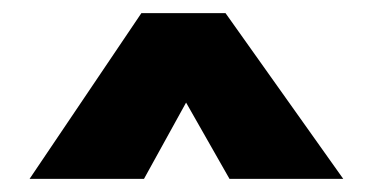

<svg xmlns="http://www.w3.org/2000/svg" viewBox="-20 -644 567 292"><path d="M25 -372 195 -624H323L502 -372H329L263 -488L199 -372Z"/></svg>

Font: Kanit
Style: Bold
Weight: 700
Designer: Katatrad Team
Foundry: CadsonDemak
Version: Version 2.000; ttfautohint (v1.8.3)